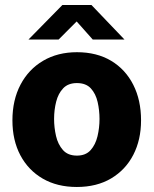

<svg xmlns="http://www.w3.org/2000/svg" viewBox="-20 -735 612 765"><path d="M286 10Q208 10 150.5 -23.2Q93 -56.5 61.2 -116.2Q29.5 -176 29.5 -255.5Q29.5 -336.5 61.8 -397.8Q94 -459 152 -493Q210 -527 286.5 -527Q365.5 -527 422.8 -492.8Q480 -458.5 511 -397.2Q542 -336 542 -255.5Q542 -178 511.2 -118.2Q480.5 -58.5 423 -24.2Q365.5 10 286 10ZM286.5 -115Q321.5 -115 341 -136.8Q360.5 -158.5 368.5 -192.2Q376.5 -226 376.5 -261Q376.5 -295.5 369 -328.5Q361.5 -361.5 342 -382.8Q322.5 -404 286.5 -404Q251.5 -404 231.8 -383.2Q212 -362.5 203.8 -329.8Q195.5 -297 195.5 -261Q195.5 -227 203.2 -193.2Q211 -159.5 230.8 -137.2Q250.5 -115 286.5 -115ZM349.5 -577.5 285.5 -649.5 213.5 -577.5H93.5L228.5 -715H344.5L476 -577.5Z"/></svg>

Font: Public Sans Thin ExtraBold
Style: Regular
Weight: 800
Version: Version 1.007